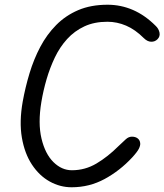

<svg xmlns="http://www.w3.org/2000/svg" viewBox="-20 -792 695 812"><path d="M283 0Q234 0 190 -24.5Q146 -49 115 -96Q84 -143 72.5 -210Q61 -277 76 -362Q87 -423 105 -482.5Q123 -542 150.5 -594Q178 -646 217.5 -686Q257 -726 310.5 -749Q364 -772 435 -772Q491 -772 542 -750Q593 -728 638 -683Q651 -671 654.5 -654.5Q658 -638 646 -626Q635 -615 619 -615.5Q603 -616 588 -631Q552 -667 513.5 -683.5Q475 -700 434 -700Q379 -700 337 -680.5Q295 -661 264 -627Q233 -593 212 -549Q191 -505 177 -457Q163 -409 155 -361Q140 -271 155.5 -206Q171 -141 206 -106.5Q241 -72 284 -72Q340 -72 388 -100.5Q436 -129 481 -174Q500 -192 512 -203Q524 -214 538 -214Q553 -214 562.5 -206.5Q572 -199 573 -186Q574 -177 567.5 -163.5Q561 -150 539 -126Q487 -70 422.5 -35Q358 0 283 0Z"/></svg>

Font: Edu VIC WA NT Beginner Medium
Style: Regular
Weight: 500
Designer: Tina and Corey Anderson
Foundry: Google for Education
Version: Version 1.003